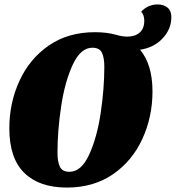

<svg xmlns="http://www.w3.org/2000/svg" viewBox="-20 -825 792 865"><path d="M611 -601Q667 -534 667 -413Q667 -299 621.5 -199.5Q576 -100 489 -40Q402 20 281 20Q157 20 89.5 -46Q22 -112 22 -247Q22 -361 67.5 -460.5Q113 -560 200 -620Q287 -680 408 -680Q461 -680 504 -668Q531 -660 553 -660Q588 -660 609 -678Q630 -696 630 -732Q630 -758 616 -772Q630 -788 649.5 -796.5Q669 -805 689 -805Q718 -805 735 -790.5Q752 -776 752 -748Q752 -694 712.5 -652Q673 -610 611 -601ZM450 -524Q450 -566 439 -588Q428 -610 396 -610Q343 -610 307.5 -533Q272 -456 255.5 -346Q239 -236 239 -137Q239 -96 250 -73.5Q261 -51 293 -51Q346 -51 381.5 -128Q417 -205 433.5 -315Q450 -425 450 -524Z"/></svg>

Font: Sansita ExtraBold Italic
Style: Regular
Weight: 800
Italic angle: -11°
Designer: Pablo Cosgaya
Foundry: Omnibus-Type
Version: Version 1.006